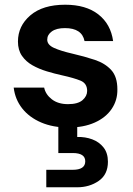

<svg xmlns="http://www.w3.org/2000/svg" viewBox="-20 -528 565 813"><path d="M270 12Q204 12 154 -9.5Q104 -31 74 -69Q44 -107 38 -157H167Q173 -128 199.5 -107.5Q226 -87 268 -87Q310 -87 329.5 -104Q349 -121 349 -143Q349 -175 321 -186.5Q293 -198 243 -209Q211 -216 178 -226Q145 -236 117.5 -251.5Q90 -267 73 -291.5Q56 -316 56 -352Q56 -418 108.5 -463Q161 -508 256 -508Q344 -508 396.5 -467Q449 -426 459 -354H338Q327 -409 255 -409Q219 -409 199.5 -395Q180 -381 180 -360Q180 -338 209 -325Q238 -312 286 -301Q338 -289 381.5 -274.5Q425 -260 451 -231.5Q477 -203 477 -150Q478 -104 453 -67Q428 -30 381 -9Q334 12 270 12ZM176 265V191H288Q341 191 341 155Q341 120 288 120H227V-5H307V52Q341 51 370.5 62Q400 73 418.5 96.5Q437 120 437 157Q437 211 398 238Q359 265 307 265Z"/></svg>

Font: DeepMind Sans
Style: Bold
Weight: 700
Designer: Jonny Pinhorn / Modifications: Colophon Foundry
Foundry: Colophon Foundry
Version: Version 1.002; ttfautohint (v1.8.2)